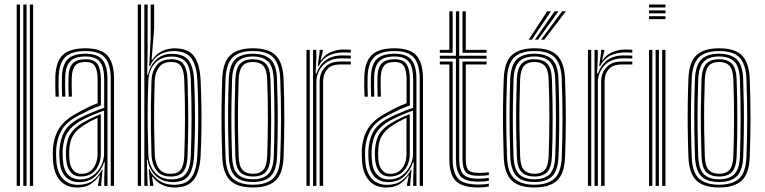

<svg xmlns="http://www.w3.org/2000/svg" viewBox="-20 -820 3375 847"><path d="M111.7 0V-800H126.2V0ZM53.7 0V-800H68.2V0ZM82.7 0V-800H97.2V0Z M468.6 0V-469.6Q468.6 -536.7 442.8 -565.8Q417.1 -594.9 357.6 -594.9Q296.3 -594.9 268.6 -568.8Q241 -542.6 238.7 -482Q238 -462 238.3 -438.9Q238.5 -415.8 239.6 -393.5H225.2Q224.1 -416.6 223.8 -438.9Q223.4 -461.3 224.2 -482.5Q226.6 -549.3 257.7 -578.1Q288.8 -607 357.6 -607Q402.5 -607 430.1 -593.1Q457.7 -579.2 470.4 -548.9Q483.1 -518.7 483.1 -469.6V0ZM333.6 -28.4Q366.8 -28.4 390.3 -45.9Q413.8 -63.3 426.5 -89.5Q439.1 -115.6 439.1 -141.2V-332.2Q416.6 -324.5 389.4 -312.9Q362.2 -301.3 337.9 -288.3Q297.1 -265.9 277.8 -235Q258.5 -204.2 256.3 -154.2Q255.9 -143.1 256.4 -133.1Q256.9 -123.2 257.6 -112.4Q260.3 -70.8 280.4 -49.6Q300.5 -28.4 333.6 -28.4ZM336.6 -41.3Q307.4 -41.3 291.3 -61.3Q275.2 -81.3 272 -113.3Q271.1 -125.1 270.8 -135.2Q270.5 -145.4 270.8 -153.2Q272.9 -199.2 289.8 -227.7Q306.6 -256.2 342.9 -277.3Q360.3 -287.4 382 -298Q403.7 -308.5 424.7 -316.7V-139.9Q424.7 -115.5 415.2 -92.8Q405.8 -70.2 386.3 -55.7Q366.9 -41.3 336.6 -41.3ZM338.5 -53.1Q363.3 -53.1 379.1 -65.6Q394.9 -78.1 402.5 -97.7Q410.2 -117.3 410.2 -138.9V-300.4Q393.5 -292.7 378.2 -284.4Q363 -276.1 348 -266.2Q316 -245.7 301.3 -220.6Q286.6 -195.5 285.3 -153.2Q285.1 -144.3 285.3 -134.7Q285.5 -125 286.3 -114.8Q288.5 -88.5 301.6 -70.8Q314.6 -53.1 338.5 -53.1ZM321.3 7.3Q273 7.3 245.5 -23.2Q218 -53.7 214.1 -109Q213.2 -123.4 213 -136.8Q212.8 -150.2 213.1 -159.2Q216.4 -212.9 239.9 -252Q263.4 -291.1 321.6 -321.9Q338.9 -331.4 353 -338.9Q367.1 -346.3 381 -352.7Q394.8 -359 410.6 -364.7V-469.6Q410.6 -506.7 399.8 -526.7Q389 -546.6 357.6 -546.6Q325 -546.6 311.5 -530.5Q297.9 -514.3 296.6 -479.6Q296.2 -464.4 296.2 -443Q296.3 -421.5 297.2 -393.5H282.8Q281.8 -422.9 281.8 -443.3Q281.7 -463.8 282.2 -480.6Q283.6 -522.9 301.5 -540.8Q319.3 -558.7 357.6 -558.7Q396.5 -558.7 410.8 -536.2Q425.1 -513.7 425.1 -469.6V-354.9Q397.6 -345.2 373.4 -333.9Q349.3 -322.5 326.6 -310.5Q272.7 -282.3 251.7 -245.4Q230.6 -208.6 227.6 -158.1Q227.1 -146.3 227.4 -134.9Q227.7 -123.6 228.6 -110.1Q232.1 -59 257.2 -31.8Q282.2 -4.6 325.2 -4.6Q363 -4.6 389.1 -23.3Q415.2 -41.9 429.4 -71.2H432.6L426.7 -12.6V0H412.1L412 -4.4L420.7 -45.8H417.9Q401.6 -20.5 377.9 -6.6Q354.2 7.3 321.3 7.3ZM439.8 0.1V-35L442.3 -104.2H439.1Q426.8 -67.1 399.3 -41.8Q371.8 -16.6 328.9 -16.6Q291.3 -16.7 268.8 -40.9Q246.2 -65.1 243.1 -111.1Q242.2 -124.6 241.9 -135.5Q241.6 -146.3 242.1 -156.8Q244.7 -204.5 263.8 -239Q282.9 -273.6 332.3 -299.4Q350.3 -308.7 369.7 -317.2Q389 -325.7 407.2 -332.8Q425.3 -340 439.6 -344.5V-469.6Q439.6 -523.8 420.7 -547.3Q401.8 -570.8 357.6 -570.8Q311.3 -570.8 290.3 -550Q269.3 -529.2 267.7 -481Q267 -461.1 267.2 -438.2Q267.5 -415.2 268.3 -393.5H254.1Q253 -415.9 252.8 -439.2Q252.5 -462.4 253.2 -481.5Q255.1 -535.9 279.4 -559.4Q303.7 -582.9 357.6 -582.9Q409.4 -582.9 431.7 -556.6Q454.1 -530.3 454.1 -469.6V0.1Z M587.7 0V-800H602.2V0ZM616.7 0V-800H631.2V-606.4L629.4 -489.7H632.8Q642.9 -534.1 670.9 -558.6Q698.9 -583.2 739.7 -582.5Q791.5 -581.7 812.3 -553.2Q833.1 -524.8 836.1 -470Q838.9 -411 839.8 -354.5Q840.7 -298 839.8 -242.5Q838.9 -187.1 836.1 -131Q832.9 -74.4 812.5 -45.6Q792 -16.8 743.4 -16.8Q697.2 -16.8 667.5 -44.3Q637.9 -71.9 631.2 -115.8L627.8 -115.8L631.2 0ZM736.8 -28.8Q781.9 -28.8 800.7 -54.2Q819.5 -79.6 821.8 -132.2Q824.8 -214.2 825 -294.5Q825.2 -374.8 821.6 -471.4Q819.3 -523.2 799.7 -546.8Q780 -570.4 737.5 -570.4Q704.7 -570.4 682.4 -556.5Q660.1 -542.6 648.1 -519.2Q636.2 -495.8 634.6 -467.4Q632.4 -412.6 631.6 -358.9Q630.9 -305.1 631.7 -249.9Q632.5 -194.7 634.6 -135.7Q635.7 -108.2 647.3 -83.8Q658.8 -59.4 681.1 -44.1Q703.4 -28.8 736.8 -28.8ZM733.4 -41.3Q689.5 -41.3 669.7 -68.8Q650 -96.3 648.3 -135.8Q646.6 -188.1 645.8 -243.6Q645.1 -299 645.7 -355.5Q646.4 -411.9 648.3 -466.6Q649.9 -504.2 670.8 -531.5Q691.7 -558.8 735.4 -558.8Q775.2 -558.8 790.5 -535.9Q805.7 -513.1 807.3 -469.9Q809.2 -411.1 810 -355.9Q810.7 -300.7 810.1 -245.7Q809.5 -190.7 807.3 -131.4Q805.7 -85.3 789 -63.3Q772.3 -41.3 733.4 -41.3ZM733.2 -53.4Q765.4 -53.4 778.5 -72.8Q791.5 -92.3 792.8 -131.4Q795.9 -216.4 796.1 -295.3Q796.4 -374.2 792.8 -469.6Q791.3 -508.1 778.9 -527.4Q766.5 -546.6 735.2 -546.6Q699.1 -546.6 681.7 -523.1Q664.3 -499.5 662.8 -466.4Q660.8 -412.2 660.1 -356.7Q659.4 -301.2 660.1 -245.8Q660.8 -190.3 662.8 -135.9Q664.2 -103.1 680 -78.2Q695.7 -53.4 733.2 -53.4ZM749.9 7.2Q719.2 7.2 693.7 -5.3Q668.2 -17.9 653.7 -40.2H650.7L656 -6.7L656.2 0H642.2L636.2 -74H639.5Q651.8 -44 680.5 -24.4Q709.2 -4.8 746.9 -4.8Q801.4 -4.8 824.1 -36.7Q846.8 -68.6 850.4 -131.1Q853.2 -187 854.1 -241.5Q855 -296 854.2 -352.5Q853.4 -409.1 850.3 -470.3Q847.1 -529.4 824.7 -562Q802.3 -594.7 745.1 -594.7Q710.5 -594.7 683.1 -578.3Q655.6 -561.9 642.1 -529H638.3L644.7 -653.6V-800H660V-694.3L648.8 -556.6H652.3Q668.2 -581.5 694.5 -594.2Q720.7 -606.8 749.9 -606.8Q810.4 -606.8 835.7 -572.4Q861 -538.1 864.8 -469.8Q867.6 -409.9 868.5 -352.5Q869.4 -295.1 868.5 -239.9Q867.7 -184.6 864.8 -130.8Q860.6 -59.5 834.1 -26.1Q807.7 7.2 749.9 7.2Z M1095.9 7Q1026.1 7 994.7 -24.7Q963.2 -56.4 960.5 -127.6Q958.2 -189.1 957.5 -245.9Q956.7 -302.7 957.5 -358.7Q958.2 -414.6 960.4 -473.2Q963.6 -547.2 996.6 -577.1Q1029.5 -607 1095.9 -607Q1166 -607 1197 -575.1Q1228 -543.3 1230.9 -472.2Q1234.4 -380 1234.3 -297.1Q1234.3 -214.3 1230.9 -126.8Q1227.9 -52.9 1195 -22.9Q1162.1 7 1095.9 7ZM1095.9 -5.1Q1153.8 -5.1 1183.7 -31.9Q1213.6 -58.7 1216.4 -127Q1219.8 -214.2 1219.8 -295.5Q1219.9 -376.9 1216.4 -471.5Q1214 -535.1 1186.9 -565Q1159.9 -594.9 1095.9 -594.9Q1034.7 -594.9 1006 -566.4Q977.4 -537.9 974.7 -470.5Q972.8 -418.5 972 -363.7Q971.2 -308.9 971.9 -250.1Q972.7 -191.4 975 -127.1Q977.6 -58.3 1007.9 -31.7Q1038.2 -5.1 1095.9 -5.1ZM1095.9 -17.1Q1042 -17.1 1016.8 -43.1Q991.7 -69 989.2 -130.1Q987.4 -182.8 986.6 -239.5Q985.8 -296.2 986.4 -354.4Q987 -412.7 989.2 -470Q991.7 -531.7 1017.1 -557.3Q1042.5 -582.9 1095.9 -582.9Q1146.7 -582.9 1173.1 -558.5Q1199.6 -534.1 1201.9 -472.4Q1204.1 -412.8 1204.9 -356.1Q1205.6 -299.4 1204.9 -243.3Q1204.3 -187.3 1202.2 -130Q1199.8 -68.1 1174.3 -42.6Q1148.7 -17.1 1095.9 -17.1ZM1095.9 -29.2Q1141.1 -29.2 1163.3 -51.9Q1185.5 -74.6 1187.7 -130.4Q1190.4 -203.8 1190.7 -290Q1191.1 -376.1 1187.6 -469.4Q1185.5 -525.9 1163 -548.4Q1140.5 -570.8 1095.9 -570.8Q1050.3 -570.8 1028.2 -548Q1006.1 -525.3 1003.7 -469.6Q1002 -420.3 1001.1 -365.5Q1000.3 -310.7 1000.9 -251.6Q1001.5 -192.6 1003.7 -130.1Q1005.9 -73.2 1028.9 -51.2Q1051.8 -29.2 1095.9 -29.2ZM1095.9 -41.3Q1059.2 -41.3 1039.6 -60.6Q1020 -80 1018.2 -130.6Q1016.2 -188.4 1015.5 -244.1Q1014.8 -299.8 1015.5 -355.6Q1016.2 -411.4 1018.2 -468.8Q1020.1 -517.3 1038.5 -538Q1056.9 -558.7 1095.9 -558.7Q1132.5 -558.7 1151.9 -539.4Q1171.3 -520 1173.1 -469.2Q1176.1 -383.9 1176.2 -298.1Q1176.3 -212.3 1173.2 -131Q1171.3 -81.8 1152.6 -61.5Q1134 -41.3 1095.9 -41.3ZM1095.9 -53.4Q1127.9 -53.4 1142.5 -71.8Q1157.2 -90.2 1158.7 -131.7Q1161.4 -208.2 1161.7 -291.4Q1162.1 -374.7 1158.6 -468.7Q1157.2 -512.1 1141.6 -529.4Q1126 -546.6 1095.9 -546.6Q1063.5 -546.6 1048.9 -528.1Q1034.2 -509.6 1032.7 -468.1Q1030.7 -412 1030 -358.2Q1029.3 -304.3 1030 -248.6Q1030.7 -193 1032.7 -131Q1034.2 -87.3 1050.1 -70.3Q1066 -53.4 1095.9 -53.4Z M1361 0V-600H1375.4L1375.5 -565L1372.2 -495.8H1375.9Q1389.5 -534.4 1418 -554.9Q1446.4 -575.5 1488.8 -575.5Q1499.3 -575.5 1510.2 -575.2Q1521 -575 1527.6 -574.6V-561.8Q1520.5 -562.1 1508.9 -562.3Q1497.3 -562.6 1486.4 -562.6Q1448.8 -562.6 1424.1 -547Q1399.5 -531.4 1387.6 -507.5Q1375.7 -483.7 1375.7 -459V0ZM1332 0V-600H1346.5V0ZM1390.2 0V-460.1Q1390.2 -497.3 1413.3 -522.9Q1436.5 -548.5 1480.7 -548.5Q1492.6 -548.5 1504.6 -548.5Q1516.6 -548.5 1527.6 -548.5V-535.5Q1516.6 -535.6 1504.4 -535.6Q1492.2 -535.5 1480.7 -535.5Q1441.5 -535.5 1423.5 -514.4Q1405.4 -493.3 1405.4 -461.2V0ZM1381.6 -528.8 1389.7 -587.4V-600H1404.4L1404.5 -595.6L1394.2 -554.2H1396.9Q1411.1 -577.1 1438.1 -589.3Q1465.2 -601.5 1494.5 -601.5Q1501.5 -601.5 1509.7 -601.3Q1517.9 -601.1 1527.6 -600.4V-587.5Q1519.2 -588.2 1511.3 -588.4Q1503.4 -588.6 1495.3 -588.6Q1458.4 -588.6 1430.3 -574.6Q1402.2 -560.6 1385.8 -528.8Z M1831.6 0V-469.6Q1831.6 -536.7 1805.8 -565.8Q1780.1 -594.9 1720.6 -594.9Q1659.3 -594.9 1631.6 -568.8Q1604 -542.6 1601.7 -482Q1601 -462 1601.3 -438.9Q1601.5 -415.8 1602.6 -393.5H1588.2Q1587.1 -416.6 1586.8 -438.9Q1586.4 -461.3 1587.2 -482.5Q1589.6 -549.3 1620.7 -578.1Q1651.8 -607 1720.6 -607Q1765.5 -607 1793.1 -593.1Q1820.7 -579.2 1833.4 -548.9Q1846.1 -518.7 1846.1 -469.6V0ZM1696.6 -28.4Q1729.8 -28.4 1753.3 -45.9Q1776.8 -63.3 1789.5 -89.5Q1802.1 -115.6 1802.1 -141.2V-332.2Q1779.6 -324.5 1752.4 -312.9Q1725.2 -301.3 1700.9 -288.3Q1660.1 -265.9 1640.8 -235Q1621.5 -204.2 1619.3 -154.2Q1618.9 -143.1 1619.4 -133.1Q1619.9 -123.2 1620.6 -112.4Q1623.3 -70.8 1643.4 -49.6Q1663.5 -28.4 1696.6 -28.4ZM1699.6 -41.3Q1670.4 -41.3 1654.3 -61.3Q1638.2 -81.3 1635 -113.3Q1634.1 -125.1 1633.8 -135.2Q1633.5 -145.4 1633.8 -153.2Q1635.9 -199.2 1652.8 -227.7Q1669.6 -256.2 1705.9 -277.3Q1723.3 -287.4 1745 -298Q1766.7 -308.5 1787.7 -316.7V-139.9Q1787.7 -115.5 1778.2 -92.8Q1768.8 -70.2 1749.3 -55.7Q1729.9 -41.3 1699.6 -41.3ZM1701.5 -53.1Q1726.3 -53.1 1742.1 -65.6Q1757.9 -78.1 1765.5 -97.7Q1773.2 -117.3 1773.2 -138.9V-300.4Q1756.5 -292.7 1741.2 -284.4Q1726 -276.1 1711 -266.2Q1679 -245.7 1664.3 -220.6Q1649.6 -195.5 1648.3 -153.2Q1648.1 -144.3 1648.3 -134.7Q1648.5 -125 1649.3 -114.8Q1651.5 -88.5 1664.6 -70.8Q1677.6 -53.1 1701.5 -53.1ZM1684.3 7.3Q1636 7.3 1608.5 -23.2Q1581 -53.7 1577.1 -109Q1576.2 -123.4 1576 -136.8Q1575.8 -150.2 1576.1 -159.2Q1579.4 -212.9 1602.9 -252Q1626.4 -291.1 1684.6 -321.9Q1701.9 -331.4 1716 -338.9Q1730.1 -346.3 1744 -352.7Q1757.8 -359 1773.6 -364.7V-469.6Q1773.6 -506.7 1762.8 -526.7Q1752 -546.6 1720.6 -546.6Q1688 -546.6 1674.5 -530.5Q1660.9 -514.3 1659.6 -479.6Q1659.2 -464.4 1659.2 -443Q1659.3 -421.5 1660.2 -393.5H1645.8Q1644.8 -422.9 1644.8 -443.3Q1644.7 -463.8 1645.2 -480.6Q1646.6 -522.9 1664.5 -540.8Q1682.3 -558.7 1720.6 -558.7Q1759.5 -558.7 1773.8 -536.2Q1788.1 -513.7 1788.1 -469.6V-354.9Q1760.6 -345.2 1736.4 -333.9Q1712.3 -322.5 1689.6 -310.5Q1635.7 -282.3 1614.7 -245.4Q1593.6 -208.6 1590.6 -158.1Q1590.1 -146.3 1590.4 -134.9Q1590.7 -123.6 1591.6 -110.1Q1595.1 -59 1620.2 -31.8Q1645.2 -4.6 1688.2 -4.6Q1726 -4.6 1752.1 -23.3Q1778.2 -41.9 1792.4 -71.2H1795.6L1789.7 -12.6V0H1775.1L1775 -4.4L1783.7 -45.8H1780.9Q1764.6 -20.5 1740.9 -6.6Q1717.2 7.3 1684.3 7.3ZM1802.8 0.1V-35L1805.3 -104.2H1802.1Q1789.8 -67.1 1762.3 -41.8Q1734.8 -16.6 1691.9 -16.6Q1654.3 -16.7 1631.8 -40.9Q1609.2 -65.1 1606.1 -111.1Q1605.2 -124.6 1604.9 -135.5Q1604.6 -146.3 1605.1 -156.8Q1607.7 -204.5 1626.8 -239Q1645.9 -273.6 1695.3 -299.4Q1713.3 -308.7 1732.7 -317.2Q1752 -325.7 1770.2 -332.8Q1788.3 -340 1802.6 -344.5V-469.6Q1802.6 -523.8 1783.7 -547.3Q1764.8 -570.8 1720.6 -570.8Q1674.3 -570.8 1653.3 -550Q1632.3 -529.2 1630.7 -481Q1630 -461.1 1630.2 -438.2Q1630.5 -415.2 1631.3 -393.5H1617.1Q1616 -415.9 1615.8 -439.2Q1615.5 -462.4 1616.2 -481.5Q1618.1 -535.9 1642.4 -559.4Q1666.7 -582.9 1720.6 -582.9Q1772.4 -582.9 1794.7 -556.6Q1817.1 -530.3 1817.1 -469.6V0.1Z M2091.4 -18.7Q2030.5 -18.7 2010.9 -43Q1991.3 -67.3 1991.3 -118.5V-561.3H1920.2V-574.2H1991.3V-770H2005.8V-574.2H2126.4V-561.3H2005.8V-118.5Q2005.8 -72.2 2022.9 -51.9Q2039.9 -31.6 2091.4 -31.6Q2102 -31.6 2113.4 -32.5Q2124.8 -33.3 2136.4 -34.9V-22.6Q2126.4 -20.5 2114.9 -19.6Q2103.3 -18.7 2091.4 -18.7ZM2091.4 7Q2018.2 7 1990.2 -22.2Q1962.3 -51.4 1962.3 -118.5V-535.6H1920.2V-548.5H1976.8V-118.5Q1976.8 -59.7 2000.3 -32.8Q2023.8 -5.9 2091.4 -5.9Q2103.4 -5.9 2115 -6.8Q2126.7 -7.8 2136.4 -10.1V2.4Q2118.7 7 2091.4 7ZM2091.4 -44.5Q2047.8 -44.5 2034.1 -61.3Q2020.3 -78.2 2020.3 -118.5V-548.5H2126.4V-535.6H2034.8V-118.5Q2034.8 -84.4 2045.3 -70.9Q2055.9 -57.4 2091.4 -57.4Q2105.5 -57.4 2117.1 -57.9Q2128.6 -58.5 2136.4 -60V-47.7Q2127.3 -46.2 2115.8 -45.3Q2104.3 -44.5 2091.4 -44.5ZM1920.2 -587.1V-600H1962.3V-770H1976.8V-587.1ZM2020.3 -587.1V-770H2034.8V-600H2126.4V-587.1Z M2337.6 7Q2267.9 7 2236.4 -24.7Q2204.9 -56.4 2202.2 -127.6Q2200 -189.1 2199.2 -245.9Q2198.5 -302.7 2199.2 -358.7Q2200 -414.6 2202.2 -473.2Q2205.4 -547.2 2238.3 -577.1Q2271.2 -607 2337.6 -607Q2407.7 -607 2438.7 -575.1Q2469.7 -543.3 2472.6 -472.2Q2476.1 -380 2476.1 -297.1Q2476 -214.3 2472.7 -126.8Q2469.7 -52.9 2436.8 -22.9Q2403.9 7 2337.6 7ZM2337.6 -5.1Q2395.6 -5.1 2425.5 -31.9Q2455.3 -58.7 2458.2 -127Q2461.5 -214.2 2461.6 -295.5Q2461.6 -376.9 2458.1 -471.5Q2455.8 -535.1 2428.7 -565Q2401.6 -594.9 2337.6 -594.9Q2276.4 -594.9 2247.8 -566.4Q2219.1 -537.9 2216.5 -470.5Q2214.5 -418.5 2213.7 -363.7Q2213 -308.9 2213.7 -250.1Q2214.4 -191.4 2216.7 -127.1Q2219.3 -58.3 2249.7 -31.7Q2280 -5.1 2337.6 -5.1ZM2337.6 -17.1Q2283.7 -17.1 2258.6 -43.1Q2233.4 -69 2231 -130.1Q2229.2 -182.8 2228.3 -239.5Q2227.5 -296.2 2228.2 -354.4Q2228.8 -412.7 2230.9 -470Q2233.5 -531.7 2258.9 -557.3Q2284.3 -582.9 2337.6 -582.9Q2388.4 -582.9 2414.9 -558.5Q2441.4 -534.1 2443.6 -472.4Q2445.9 -412.8 2446.6 -356.1Q2447.3 -299.4 2446.7 -243.3Q2446.1 -187.3 2443.9 -130Q2441.6 -68.1 2416 -42.6Q2390.5 -17.1 2337.6 -17.1ZM2337.6 -29.2Q2382.9 -29.2 2405 -51.9Q2427.2 -74.6 2429.4 -130.4Q2432.1 -203.8 2432.5 -290Q2432.8 -376.1 2429.4 -469.4Q2427.3 -525.9 2404.8 -548.4Q2382.3 -570.8 2337.6 -570.8Q2292.1 -570.8 2270 -548Q2247.9 -525.3 2245.4 -469.6Q2243.7 -420.3 2242.9 -365.5Q2242 -310.7 2242.6 -251.6Q2243.2 -192.6 2245.5 -130.1Q2247.6 -73.2 2270.6 -51.2Q2293.6 -29.2 2337.6 -29.2ZM2337.6 -41.3Q2300.9 -41.3 2281.4 -60.6Q2261.8 -80 2260 -130.6Q2258 -188.4 2257.2 -244.1Q2256.5 -299.8 2257.2 -355.6Q2258 -411.4 2259.9 -468.8Q2261.8 -517.3 2280.2 -538Q2298.6 -558.7 2337.6 -558.7Q2374.2 -558.7 2393.6 -539.4Q2413.1 -520 2414.9 -469.2Q2417.9 -383.9 2418 -298.1Q2418.1 -212.3 2414.9 -131Q2413.1 -81.8 2394.4 -61.5Q2375.7 -41.3 2337.6 -41.3ZM2337.6 -53.4Q2369.7 -53.4 2384.3 -71.8Q2398.9 -90.2 2400.4 -131.7Q2403.1 -208.2 2403.5 -291.4Q2403.8 -374.7 2400.4 -468.7Q2399 -512.1 2383.3 -529.4Q2367.7 -546.6 2337.6 -546.6Q2305.3 -546.6 2290.6 -528.1Q2276 -509.6 2274.4 -468.1Q2272.5 -412 2271.7 -358.2Q2271 -304.3 2271.7 -248.6Q2272.5 -193 2274.5 -131Q2275.9 -87.3 2291.8 -70.3Q2307.7 -53.4 2337.6 -53.4ZM2312.4 -645 2393.7 -770.2H2410.6L2326.2 -645ZM2366.8 -645 2459.7 -770.2H2476.6L2380.8 -645ZM2339.5 -645 2426.7 -770.2H2443.6L2353.5 -645Z M2602.7 0V-600H2617.2L2617.2 -565L2613.9 -495.8H2617.7Q2631.3 -534.4 2659.7 -554.9Q2688.2 -575.5 2730.5 -575.5Q2741 -575.5 2751.9 -575.2Q2762.8 -575 2769.4 -574.6V-561.8Q2762.3 -562.1 2750.7 -562.3Q2739.1 -562.6 2728.1 -562.6Q2690.5 -562.6 2665.9 -547Q2641.3 -531.4 2629.4 -507.5Q2617.4 -483.7 2617.4 -459V0ZM2573.7 0V-600H2588.2V0ZM2631.9 0V-460.1Q2631.9 -497.3 2655.1 -522.9Q2678.3 -548.5 2722.5 -548.5Q2734.3 -548.5 2746.3 -548.5Q2758.3 -548.5 2769.4 -548.5V-535.5Q2758.4 -535.6 2746.2 -535.6Q2734 -535.5 2722.5 -535.5Q2683.3 -535.5 2665.2 -514.4Q2647.1 -493.3 2647.1 -461.2V0ZM2623.4 -528.8 2631.5 -587.4V-600H2646.1L2646.2 -595.6L2635.9 -554.2H2638.6Q2652.8 -577.1 2679.9 -589.3Q2707 -601.5 2736.2 -601.5Q2743.3 -601.5 2751.5 -601.3Q2759.7 -601.1 2769.4 -600.4V-587.5Q2761 -588.2 2753.1 -588.4Q2745.1 -588.6 2737.1 -588.6Q2700.2 -588.6 2672.1 -574.6Q2644 -560.6 2627.5 -528.8Z M2843.2 -787.1V-800H2915.7V-787.1ZM2843.2 -735.6V-748.5H2915.7V-735.6ZM2843.2 -761.3V-774.2H2915.7V-761.3ZM2901.2 0V-600H2915.7V0ZM2843.2 0V-600H2857.7V0ZM2872.2 0V-600H2886.7V0Z M3152.4 7Q3082.6 7 3051.2 -24.7Q3019.7 -56.4 3017 -127.6Q3014.7 -189.1 3014 -245.9Q3013.2 -302.7 3014 -358.7Q3014.7 -414.6 3016.9 -473.2Q3020.1 -547.2 3053.1 -577.1Q3086 -607 3152.4 -607Q3222.5 -607 3253.5 -575.1Q3284.5 -543.3 3287.4 -472.2Q3290.9 -380 3290.8 -297.1Q3290.8 -214.3 3287.4 -126.8Q3284.4 -52.9 3251.5 -22.9Q3218.6 7 3152.4 7ZM3152.4 -5.1Q3210.3 -5.1 3240.2 -31.9Q3270.1 -58.7 3272.9 -127Q3276.3 -214.2 3276.3 -295.5Q3276.4 -376.9 3272.9 -471.5Q3270.5 -535.1 3243.4 -565Q3216.4 -594.9 3152.4 -594.9Q3091.2 -594.9 3062.5 -566.4Q3033.9 -537.9 3031.2 -470.5Q3029.3 -418.5 3028.5 -363.7Q3027.7 -308.9 3028.4 -250.1Q3029.2 -191.4 3031.5 -127.1Q3034.1 -58.3 3064.4 -31.7Q3094.7 -5.1 3152.4 -5.1ZM3152.4 -17.1Q3098.5 -17.1 3073.3 -43.1Q3048.2 -69 3045.7 -130.1Q3043.9 -182.8 3043.1 -239.5Q3042.3 -296.2 3042.9 -354.4Q3043.5 -412.7 3045.7 -470Q3048.2 -531.7 3073.6 -557.3Q3099 -582.9 3152.4 -582.9Q3203.2 -582.9 3229.6 -558.5Q3256.1 -534.1 3258.4 -472.4Q3260.6 -412.8 3261.4 -356.1Q3262.1 -299.4 3261.4 -243.3Q3260.8 -187.3 3258.7 -130Q3256.3 -68.1 3230.8 -42.6Q3205.2 -17.1 3152.4 -17.1ZM3152.4 -29.2Q3197.6 -29.2 3219.8 -51.9Q3242 -74.6 3244.2 -130.4Q3246.9 -203.8 3247.2 -290Q3247.6 -376.1 3244.1 -469.4Q3242 -525.9 3219.5 -548.4Q3197 -570.8 3152.4 -570.8Q3106.8 -570.8 3084.7 -548Q3062.6 -525.3 3060.2 -469.6Q3058.5 -420.3 3057.6 -365.5Q3056.8 -310.7 3057.4 -251.6Q3058 -192.6 3060.2 -130.1Q3062.4 -73.2 3085.4 -51.2Q3108.3 -29.2 3152.4 -29.2ZM3152.4 -41.3Q3115.7 -41.3 3096.1 -60.6Q3076.5 -80 3074.7 -130.6Q3072.7 -188.4 3072 -244.1Q3071.3 -299.8 3072 -355.6Q3072.7 -411.4 3074.7 -468.8Q3076.6 -517.3 3095 -538Q3113.4 -558.7 3152.4 -558.7Q3189 -558.7 3208.4 -539.4Q3227.8 -520 3229.6 -469.2Q3232.6 -383.9 3232.7 -298.1Q3232.8 -212.3 3229.7 -131Q3227.8 -81.8 3209.1 -61.5Q3190.5 -41.3 3152.4 -41.3ZM3152.4 -53.4Q3184.4 -53.4 3199 -71.8Q3213.7 -90.2 3215.2 -131.7Q3217.9 -208.2 3218.2 -291.4Q3218.6 -374.7 3215.1 -468.7Q3213.7 -512.1 3198.1 -529.4Q3182.5 -546.6 3152.4 -546.6Q3120 -546.6 3105.4 -528.1Q3090.7 -509.6 3089.2 -468.1Q3087.2 -412 3086.5 -358.2Q3085.8 -304.3 3086.5 -248.6Q3087.2 -193 3089.2 -131Q3090.7 -87.3 3106.6 -70.3Q3122.5 -53.4 3152.4 -53.4Z"/></svg>

Font: Big Shoulders Inline Thin
Style: Regular
Weight: 100
Designer: Patric King
Foundry: XO Type Co
Version: Version 2.002